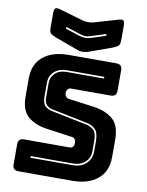

<svg xmlns="http://www.w3.org/2000/svg" viewBox="-103 -1049 856 1121"><g transform="rotate(10 325.0 -488.5)"><path d="M403 0H87Q68 0 59.5 -8.5Q51 -17 51 -36V-153Q51 -172 59.5 -180.5Q68 -189 87 -189H356Q369 -189 375.5 -197.5Q382 -206 382 -218Q382 -235 375.5 -243Q369 -251 356 -252L206 -273Q136 -283 93.5 -319Q51 -355 51 -439V-544Q51 -629 106 -674.5Q161 -720 258 -720H538Q557 -720 565.5 -711.5Q574 -703 574 -684V-565Q574 -546 565.5 -537.5Q557 -529 538 -529H305Q292 -529 285 -520.5Q278 -512 278 -499Q278 -486 285 -477Q292 -468 305 -467L454 -447Q524 -437 567 -401Q610 -365 610 -281V-176Q610 -91 554.5 -45.5Q499 0 403 0ZM484 -630H262Q216 -630 188 -604.5Q160 -579 160 -539V-457Q160 -416 176.5 -400.5Q193 -385 219 -380L430 -337Q458 -331 474.5 -313.5Q491 -296 491 -249V-191Q491 -151 463.5 -125.5Q436 -100 390 -100H141V-90H390Q441 -90 471 -118.5Q501 -147 501 -191V-249Q501 -301 481.5 -321Q462 -341 432 -347L221 -390Q198 -394 184 -408Q170 -422 170 -457V-539Q170 -574 195 -597Q220 -620 262 -620H484ZM366 -932 503 -972Q528 -980 536 -974Q544 -968 544 -941V-860Q544 -833 535.5 -825Q527 -817 503 -807L375 -761Q366 -757 355.5 -755Q345 -753 336 -752Q327 -752 319 -753Q311 -754 304 -757L167 -807Q142 -817 133.5 -825Q125 -833 125 -860V-941Q125 -968 133 -974Q141 -980 167 -972L304 -932Q321 -928 335 -928Q349 -928 366 -932ZM215 -879V-868L298 -841Q307 -839 315 -837Q323 -835 334 -835Q345 -835 353 -837Q361 -839 370 -841L453 -868V-879L366 -851Q359 -849 351.5 -847Q344 -845 334 -845Q324 -845 316.5 -847Q309 -849 302 -851Z"/></g></svg>

Font: Bungee Inline
Style: Regular
Weight: 400
Designer: David Jonathan Ross
Foundry: David Jonathan Ross
Version: Version 1.001;PS 1.0;hotconv 1.0.72;makeotf.lib2.5.5900